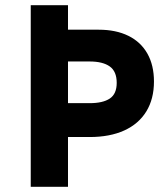

<svg xmlns="http://www.w3.org/2000/svg" viewBox="-20 -717 646 737"><path d="M98 -697H241V-603H359Q425 -603 472.8 -579.5Q520.5 -556 545.8 -511.2Q571 -466.5 571 -404Q571 -337.5 541.8 -289.5Q512.5 -241.5 457 -216.2Q401.5 -191 324 -191H241V0H98ZM324 -321Q375 -321 401.5 -338.8Q428 -356.5 428 -399Q428 -443 401.2 -462Q374.5 -481 324 -481H241V-321Z"/></svg>

Font: HK Grotesk Black
Style: Regular
Weight: 900
Designer: Alfredo Marco Pradil
Foundry: Hanken Design Co.
Version: Version 3.001